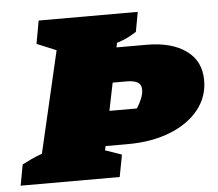

<svg xmlns="http://www.w3.org/2000/svg" viewBox="-74 -593 729 641"><g transform="rotate(-5 290.5 -272.0)"><path d="M-30 0 -17 -70Q-3 -77 13.5 -85Q30 -93 50 -100L129 -440L64 -467L78 -544H410L398 -478Q387 -471 371 -462.5Q355 -454 332 -447L329 -432H430Q513 -432 562 -397Q611 -362 611 -297Q611 -241 576 -198Q541 -155 479.5 -131Q418 -107 338 -107H264L261 -93L316 -74L302 0ZM354 -316H306L287 -223H379Q388 -236 395 -253Q402 -270 402 -284Q402 -302 389 -309Q376 -316 354 -316Z"/></g></svg>

Font: Piazzolla SC Black
Style: Italic
Weight: 900
Italic angle: -11.3°
Designer: Juan Pablo del Peral
Foundry: Huerta Tipografica
Version: Version 1.330